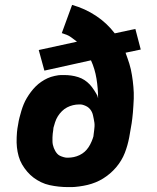

<svg xmlns="http://www.w3.org/2000/svg" viewBox="-20 -755 640 783"><path d="M258 8Q239 8 220 6Q201 4 182.5 0Q164 -4 147.5 -12Q131 -20 117 -30.5Q103 -41 91 -55Q79 -69 70 -84.5Q61 -100 56 -118Q51 -136 49 -154.5Q47 -173 48 -195.5Q49 -218 51 -231L54 -248Q56 -262 59.5 -275.5Q63 -289 67 -302.5Q71 -316 76.5 -329.5Q82 -343 89.5 -355.5Q97 -368 106 -380Q115 -392 125.5 -402.5Q136 -413 148.5 -421.5Q161 -430 174 -436Q187 -442 203.5 -445.5Q220 -449 229 -449H241Q256 -449 270.5 -447Q285 -445 299 -440.5Q313 -436 324.5 -428.5Q336 -421 345.5 -411Q355 -401 364 -387Q373 -373 377 -365L380 -354Q380 -394 373.5 -434Q367 -474 351 -509L161 -467L138 -551L294 -585Q280 -596 270 -603Q260 -610 252 -613L232 -620L274 -735Q327 -720 371.5 -690.5Q416 -661 448 -619L532 -637L554 -553L492 -540Q496 -529 500 -517.5Q504 -506 507.5 -495Q511 -484 513.5 -472.5Q516 -461 518 -449Q520 -437 521.5 -425Q523 -413 524 -401Q525 -389 525.5 -377Q526 -365 525.5 -352.5Q525 -340 524 -324.5Q523 -309 522 -296Q521 -283 519.5 -272Q518 -261 517 -253L507 -195Q504 -179 499.5 -163Q495 -147 489 -131.5Q483 -116 474 -101Q465 -86 453.5 -72.5Q442 -59 428.5 -47.5Q415 -36 400.5 -27Q386 -18 370 -11.5Q354 -5 337.5 -1Q321 3 302 5.5Q283 8 272 8ZM252 -112H258Q269 -112 281 -114.5Q293 -117 304.5 -122.5Q316 -128 325 -136Q334 -144 341 -154.5Q348 -165 353.5 -178Q359 -191 361 -199L362 -208Q363 -216 364 -223.5Q365 -231 365.5 -239Q366 -247 365 -254.5Q364 -262 362.5 -269Q361 -276 359.5 -283.5Q358 -291 355 -297.5Q352 -304 347.5 -309.5Q343 -315 337 -319Q331 -323 322.5 -326Q314 -329 309 -329H302Q290 -329 277.5 -326Q265 -323 253.5 -317Q242 -311 232.5 -301.5Q223 -292 216 -281Q209 -270 204.5 -256Q200 -242 198 -234L197 -224Q196 -217 195 -209.5Q194 -202 194 -194.5Q194 -187 194 -179.5Q194 -172 195.5 -165Q197 -158 199.5 -151.5Q202 -145 205.5 -139Q209 -133 213.5 -128Q218 -123 224 -120Q230 -117 238.5 -114.5Q247 -112 252 -112Z"/></svg>

Font: Iosevka Aile Heavy
Style: Italic
Weight: 900
Italic angle: -9°
Designer: Belleve Invis
Foundry: Belleve Invis
Version: Version 31.1.0; ttfautohint (v1.8.4)